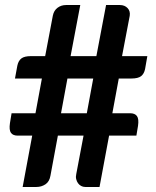

<svg xmlns="http://www.w3.org/2000/svg" viewBox="-20 -743 620 763"><path d="M350.5 -431H248L222.5 -293H325ZM565.5 -520 556.5 -468.5Q552.5 -449.5 540.5 -440.2Q528.5 -431 502 -431H452L426.5 -293H497Q516 -293 524.2 -281.8Q532.5 -270.5 528.5 -243L522 -204H413.5L375.5 0H318.5Q310 0 302.5 -4Q295 -8 290 -15Q285 -22 282.8 -31.2Q280.5 -40.5 283 -51L312 -204H210L180.5 -45Q176.5 -21 160.5 -10.5Q144.5 0 125 0H70L108 -204H50.5Q31.5 -204 23.5 -215.2Q15.5 -226.5 19.5 -253.5L26 -293H121L146.5 -431H39.5L49 -482.5Q53 -501.5 65 -510.8Q77 -520 103.5 -520H159.5L190 -681Q194 -701 208.5 -712Q223 -723 242.5 -723H299L260.5 -520H363L401.5 -723H456.5Q475.5 -723 487 -710.8Q498.5 -698.5 495.5 -680L465 -520Z"/></svg>

Font: LatoLatin
Style: Bold
Weight: 700
Designer: Lukasz Dziedzic with Adam Twardoch and Botio Nikoltchev
Foundry: tyPoland Lukasz Dziedzic
Version: Version 2.015; 2015-08-06; http://www.latofonts.com/